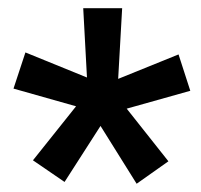

<svg xmlns="http://www.w3.org/2000/svg" viewBox="-20 -731 494 472"><path d="M167 -469.7 13.2 -513.2 42.5 -602.1 193.8 -540.5 184.6 -710.9H280.3L270.5 -537.1L418.9 -597.2L447.8 -507.8L291.5 -463.9L394 -334.5L315.9 -279.3L227.1 -421.4L138.7 -283.7L61 -336.9Z"/></svg>

Font: MAUL Condensed Bold
Style: Condensed Bold
Weight: 700
Designer: MAUL
Version: Version 1.0; 2020; ttfautohint (v1.8.3)